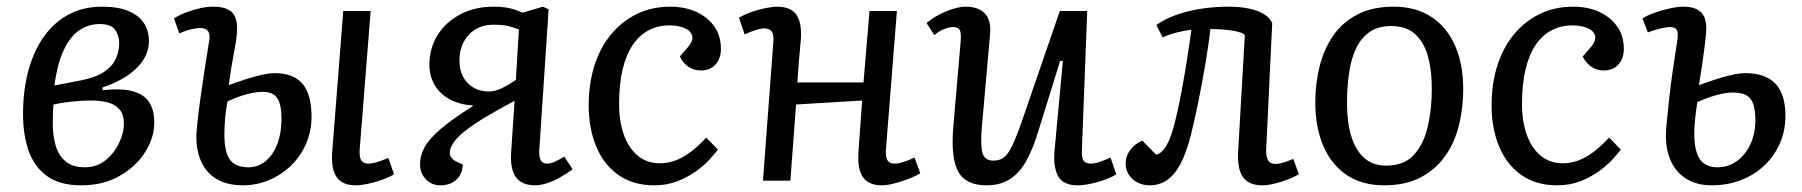

<svg xmlns="http://www.w3.org/2000/svg" viewBox="-20 -541 5398 575"><path d="M223 14Q159 14 120.5 -14Q82 -42 65.5 -90Q49 -138 49 -199Q49 -272 65.5 -331.5Q82 -391 113 -433.5Q144 -476 187.5 -498.5Q231 -521 285 -521Q335 -521 366 -507.5Q397 -494 411.5 -471Q426 -448 426 -419Q426 -387 408.5 -360.5Q391 -334 360 -313.5Q329 -293 287 -279V-271Q345 -277 378.5 -267.5Q412 -258 427 -234.5Q442 -211 442 -174Q442 -129 415 -86Q388 -43 339 -14.5Q290 14 223 14ZM234 -40Q270 -40 296 -61Q322 -82 336.5 -112.5Q351 -143 351 -170Q351 -200 336.5 -215Q322 -230 300 -235Q278 -240 254 -240Q223 -240 192.5 -236.5Q162 -233 140 -228Q139 -215 138.5 -200Q138 -185 138 -171Q138 -135 146.5 -105.5Q155 -76 176 -58Q197 -40 234 -40ZM143 -285 221 -300Q267 -309 292 -326Q317 -343 327 -365.5Q337 -388 337 -412Q337 -434 325 -451.5Q313 -469 278 -469Q246 -469 218.5 -451Q191 -433 171.5 -392.5Q152 -352 143 -285Z M707 14Q663 14 632 -3Q601 -20 584.5 -53Q568 -86 568 -132Q568 -143 571 -172Q574 -201 579.5 -241.5Q585 -282 592 -327.5Q599 -373 606 -416Q610 -437 603.5 -447Q597 -457 580 -457Q567 -457 551 -453Q535 -449 517 -441L501 -486Q519 -497 539 -504.5Q559 -512 579.5 -516.5Q600 -521 617 -521Q643 -521 659 -514.5Q675 -508 682.5 -493.5Q690 -479 690 -456Q690 -430 681.5 -387.5Q673 -345 665 -286Q717 -305 750 -313.5Q783 -322 802 -322Q859 -322 886 -290Q913 -258 913 -191Q913 -149 897 -111.5Q881 -74 852.5 -46Q824 -18 786.5 -2Q749 14 707 14ZM724 -40Q753 -40 775.5 -58.5Q798 -77 810.5 -110Q823 -143 823 -186Q823 -229 810 -247.5Q797 -266 767 -266Q746 -266 718 -258.5Q690 -251 661 -237Q659 -224 657 -210.5Q655 -197 654 -184Q653 -171 652.5 -159.5Q652 -148 652 -138Q652 -86 668.5 -63Q685 -40 724 -40ZM1045 14Q1005 14 988 -11Q971 -36 975 -88L1008 -508H1090L1057 -91Q1056 -70 1062 -60.5Q1068 -51 1084 -51Q1093 -51 1106 -54.5Q1119 -58 1143 -68L1160 -19Q1145 -10 1124 -2.5Q1103 5 1082 9.5Q1061 14 1045 14Z M1521 -239Q1470 -212 1433.5 -190Q1397 -168 1373 -149Q1349 -130 1338 -113.5Q1327 -97 1327 -83Q1327 -76 1331.5 -69.5Q1336 -63 1343 -59L1366 -48Q1365 -20 1347 -3Q1329 14 1298 14Q1273 14 1255.5 -4Q1238 -22 1238 -48Q1238 -76 1252 -101Q1266 -126 1299.5 -154.5Q1333 -183 1391 -220L1398 -225Q1359 -227 1329 -242.5Q1299 -258 1282.5 -285Q1266 -312 1266 -347Q1266 -397 1290.5 -436Q1315 -475 1358.5 -498Q1402 -521 1458 -521Q1482 -521 1501 -517.5Q1520 -514 1545 -503L1606 -521L1623 -513L1595 -91Q1594 -71 1599.5 -61Q1605 -51 1618 -51Q1628 -51 1640 -56Q1652 -61 1670 -72L1695 -34Q1676 -20 1656 -9Q1636 2 1617 8Q1598 14 1583 14Q1542 14 1524.5 -11Q1507 -36 1511 -88ZM1534 -453Q1509 -462 1495 -464.5Q1481 -467 1458 -467Q1412 -467 1384 -437Q1356 -407 1356 -359Q1356 -318 1380.5 -292.5Q1405 -267 1445 -267Q1461 -267 1480 -275.5Q1499 -284 1525 -302Z M1987 -521Q2031 -521 2065 -505.5Q2099 -490 2119 -462Q2139 -434 2139 -394Q2139 -366 2123 -348Q2107 -330 2078 -330Q2057 -330 2040.5 -342Q2024 -354 2016 -372L2037 -396Q2057 -418 2053 -433.5Q2049 -449 2030 -457Q2011 -465 1985 -465Q1951 -465 1923 -450.5Q1895 -436 1875 -406.5Q1855 -377 1844.5 -332.5Q1834 -288 1834 -228Q1834 -180 1847.5 -140Q1861 -100 1888.5 -76Q1916 -52 1957 -52Q1980 -52 2003 -60.5Q2026 -69 2049 -86.5Q2072 -104 2095 -129L2130 -93Q2121 -81 2104.5 -63Q2088 -45 2063.5 -27.5Q2039 -10 2008 2Q1977 14 1939 14Q1876 14 1832 -17Q1788 -48 1765.5 -102.5Q1743 -157 1743 -225Q1743 -290 1760 -344Q1777 -398 1809.5 -437.5Q1842 -477 1887 -499Q1932 -521 1987 -521Z M2562 -240 2364 -228 2347 0H2265L2296 -416Q2298 -438 2291 -447Q2284 -456 2269 -456Q2259 -456 2244.5 -451.5Q2230 -447 2210 -438L2193 -488Q2208 -497 2229 -504.5Q2250 -512 2271.5 -516.5Q2293 -521 2308 -521Q2335 -521 2351.5 -510Q2368 -499 2374.5 -476.5Q2381 -454 2378 -419Q2375 -388 2372.5 -357Q2370 -326 2368 -294H2566L2584 -508H2666L2633 -91Q2632 -70 2638 -60.5Q2644 -51 2660 -51Q2670 -51 2684.5 -55.5Q2699 -60 2719 -69L2736 -22Q2719 -12 2697.5 -4Q2676 4 2656 9Q2636 14 2621 14Q2581 14 2564 -11Q2547 -36 2551 -88Z M2755 -472Q2770 -485 2790.5 -496Q2811 -507 2833 -514Q2855 -521 2872 -521Q2911 -521 2930 -500Q2949 -479 2945 -438L2920 -156Q2916 -102 2923 -81Q2930 -60 2955 -60Q2974 -60 2986.5 -69.5Q2999 -79 3011.5 -105Q3024 -131 3041 -180L3154 -508H3236L3220 -91Q3219 -69 3225 -60Q3231 -51 3247 -51Q3259 -51 3274.5 -56.5Q3290 -62 3306 -69L3323 -19Q3312 -12 3297 -6Q3282 0 3266 4.5Q3250 9 3235 11.5Q3220 14 3208 14Q3163 14 3148.5 -14Q3134 -42 3138 -88L3163 -358L3155 -359L3087 -140Q3072 -92 3052.5 -57.5Q3033 -23 3004.5 -4.5Q2976 14 2934 14Q2873 14 2850 -26.5Q2827 -67 2835 -162L2857 -417Q2859 -443 2854 -451.5Q2849 -460 2834 -460Q2822 -460 2806.5 -453.5Q2791 -447 2778 -436Z M3443 -466Q3468 -484 3501.5 -496Q3535 -508 3575 -514.5Q3615 -521 3659 -521Q3695 -521 3722 -515Q3749 -509 3766.5 -498Q3784 -487 3790 -471L3772 -94Q3771 -72 3777.5 -61Q3784 -50 3799 -50Q3808 -50 3819.5 -53Q3831 -56 3853 -65L3870 -19Q3854 -10 3834 -2.5Q3814 5 3794.5 9.5Q3775 14 3760 14Q3720 14 3702.5 -10.5Q3685 -35 3688 -88L3708 -436Q3702 -444 3672.5 -449Q3643 -454 3605 -454Q3599 -402 3589 -344.5Q3579 -287 3568 -232.5Q3557 -178 3546 -135Q3526 -57 3496.5 -21.5Q3467 14 3423 14Q3403 14 3386.5 5.5Q3370 -3 3360.5 -18Q3351 -33 3351 -51Q3351 -73 3364.5 -91.5Q3378 -110 3401 -120L3442 -78Q3456 -80 3469 -98.5Q3482 -117 3492 -151Q3498 -171 3505.5 -204Q3513 -237 3520.5 -278Q3528 -319 3535 -363.5Q3542 -408 3548 -452Q3529 -450 3503.5 -443.5Q3478 -437 3462 -429Z M4125 14Q4059 14 4013 -17Q3967 -48 3943 -104Q3919 -160 3919 -235Q3919 -291 3932 -342.5Q3945 -394 3972.5 -434Q4000 -474 4045 -497.5Q4090 -521 4154 -521Q4220 -521 4266.5 -490.5Q4313 -460 4337.5 -404.5Q4362 -349 4362 -274Q4362 -217 4349 -165Q4336 -113 4307.5 -73Q4279 -33 4234 -9.5Q4189 14 4125 14ZM4131 -45Q4185 -45 4214.5 -77.5Q4244 -110 4256 -162.5Q4268 -215 4268 -275Q4268 -330 4256.5 -372Q4245 -414 4218.5 -438.5Q4192 -463 4146 -463Q4106 -463 4080 -444Q4054 -425 4039.5 -392.5Q4025 -360 4019.5 -318Q4014 -276 4014 -231Q4014 -176 4026.5 -134Q4039 -92 4065 -68.5Q4091 -45 4131 -45Z M4691 -521Q4735 -521 4769 -505.5Q4803 -490 4823 -462Q4843 -434 4843 -394Q4843 -366 4827 -348Q4811 -330 4782 -330Q4761 -330 4744.5 -342Q4728 -354 4720 -372L4741 -396Q4761 -418 4757 -433.5Q4753 -449 4734 -457Q4715 -465 4689 -465Q4655 -465 4627 -450.5Q4599 -436 4579 -406.5Q4559 -377 4548.5 -332.5Q4538 -288 4538 -228Q4538 -180 4551.5 -140Q4565 -100 4592.5 -76Q4620 -52 4661 -52Q4684 -52 4707 -60.5Q4730 -69 4753 -86.5Q4776 -104 4799 -129L4834 -93Q4825 -81 4808.5 -63Q4792 -45 4767.5 -27.5Q4743 -10 4712 2Q4681 14 4643 14Q4580 14 4536 -17Q4492 -48 4469.5 -102.5Q4447 -157 4447 -225Q4447 -290 4464 -344Q4481 -398 4513.5 -437.5Q4546 -477 4591 -499Q4636 -521 4691 -521Z M5068 -286Q5123 -306 5155 -314Q5187 -322 5206 -322Q5267 -322 5297 -290.5Q5327 -259 5327 -194Q5327 -150 5310.5 -112Q5294 -74 5264 -45.5Q5234 -17 5193.5 -1.5Q5153 14 5106 14Q5063 14 5032 -4.5Q5001 -23 4985 -56.5Q4969 -90 4969 -135Q4969 -149 4972 -180Q4975 -211 4979.5 -251.5Q4984 -292 4990.5 -336Q4997 -380 5003 -419Q5007 -442 5002 -451Q4997 -460 4981 -460Q4971 -460 4952 -455.5Q4933 -451 4915 -444L4899 -486Q4915 -496 4937 -503.5Q4959 -511 4981.5 -516Q5004 -521 5021 -521Q5045 -521 5060 -514Q5075 -507 5082.5 -493Q5090 -479 5090 -456Q5090 -439 5083.5 -390Q5077 -341 5068 -286ZM5063 -235Q5061 -223 5059.5 -210Q5058 -197 5056.5 -184.5Q5055 -172 5054.5 -161Q5054 -150 5054 -142Q5054 -88 5071 -64Q5088 -40 5123 -40Q5156 -40 5181.5 -58.5Q5207 -77 5222 -109Q5237 -141 5237 -181Q5237 -227 5222 -245.5Q5207 -264 5169 -264Q5150 -264 5121.5 -256.5Q5093 -249 5063 -235Z"/></svg>

Font: Literata
Style: Italic
Weight: 400
Italic angle: -2°
Designer: Latin by Veronika Burian and Jose Scaglione. Greek by Irene Vlachou. Cyrillic by Vera Evstafieva
Foundry: TypeTogether
Version: Version 3.103;gftools[0.9.29]